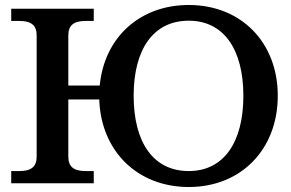

<svg xmlns="http://www.w3.org/2000/svg" viewBox="-20 -735 1169 770"><path d="M254 -107V-336H378C385 -129 531 15 737 15C947 15 1094 -136 1094 -351C1094 -565 947 -715 737 -715C540 -715 398 -584 380 -392H254V-593C254 -633 275 -651 323 -651H356V-700H25V-651H58C106 -651 127 -633 127 -593V-107C127 -67 106 -49 58 -49H25V0H356V-49H323C275 -49 254 -67 254 -107ZM516 -351C516 -536 594 -652 737 -652C878 -652 956 -536 956 -351C956 -165 878 -49 737 -49C594 -49 516 -165 516 -351Z"/></svg>

Font: LT Superior Serif Semibold
Style: Regular
Weight: 600
Designer: Daniel Lyons
Foundry: LyonsType
Version: Version 2.120;FEAKit 1.0